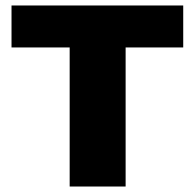

<svg xmlns="http://www.w3.org/2000/svg" viewBox="-20 -680 711 700"><path d="M648 -507H438V0H234V-507H22V-660H438H648Z"/></svg>

Font: Work Sans ExtraBold
Style: Regular
Weight: 800
Designer: Wei Huang
Foundry: Wei Huang
Version: Version 1.500